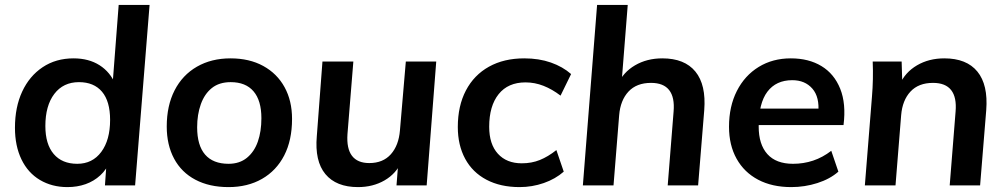

<svg xmlns="http://www.w3.org/2000/svg" viewBox="-20 -756 4102 783"><path d="M255 7Q192 7 143 -22Q94 -51 67.5 -106Q41 -161 41 -235Q41 -319 70.5 -382.5Q100 -446 154 -482Q208 -518 280 -518Q342 -518 386 -490Q430 -462 451 -411L437 -385L464 -736H590L531 0H408L417 -128L428 -98Q415 -65 389 -41Q363 -17 329 -5Q295 7 255 7ZM295 -88Q357 -88 393 -136.5Q429 -185 429 -267Q429 -343 396 -382Q363 -421 302 -421Q238 -421 201.5 -373Q165 -325 165 -242Q165 -168 199 -128Q233 -88 295 -88Z M912 7Q834 7 777 -23Q720 -53 690 -109Q660 -165 660 -240Q660 -325 692 -387.5Q724 -450 783 -484Q842 -518 920 -518Q997 -518 1053.5 -487Q1110 -456 1140.5 -400.5Q1171 -345 1171 -271Q1171 -184 1139 -122Q1107 -60 1048.5 -26.5Q990 7 912 7ZM912 -88Q957 -88 987 -112.5Q1017 -137 1031.5 -178.5Q1046 -220 1046 -274Q1046 -346 1014 -383.5Q982 -421 921 -421Q874 -421 844 -397Q814 -373 799 -331Q784 -289 784 -237Q784 -163 816.5 -125.5Q849 -88 912 -88Z M1440 7Q1351 7 1307 -46Q1263 -99 1272 -201L1295 -505H1421L1397 -209Q1393 -150 1415.5 -120.5Q1438 -91 1486 -91Q1542 -91 1574 -127Q1606 -163 1611 -224L1635 -505H1759L1720 0H1597L1605 -103L1618 -98Q1596 -48 1548.5 -20.5Q1501 7 1440 7Z M2099 7Q2021 7 1964 -23Q1907 -53 1877 -108.5Q1847 -164 1847 -238Q1847 -324 1880 -387Q1913 -450 1974 -484Q2035 -518 2118 -518Q2178 -518 2226.5 -501Q2275 -484 2309 -454L2266 -366Q2232 -392 2196.5 -406Q2161 -420 2123 -420Q2052 -420 2013.5 -372Q1975 -324 1975 -239Q1975 -168 2010.5 -129Q2046 -90 2108 -90Q2148 -90 2181.5 -103.5Q2215 -117 2249 -144L2279 -56Q2245 -26 2197.5 -9.5Q2150 7 2099 7Z M2357 0 2415 -736H2540L2513 -395L2499 -411Q2521 -461 2569.5 -489.5Q2618 -518 2681 -518Q2772 -518 2816 -464Q2860 -410 2852 -307L2827 0H2703L2727 -301Q2732 -359 2709 -388.5Q2686 -418 2635 -418Q2576 -418 2543 -382.5Q2510 -347 2505 -286L2482 0Z M3399 -56Q3365 -26 3313.5 -9.5Q3262 7 3207 7Q3129 7 3072 -23Q3015 -53 2984 -108.5Q2953 -164 2953 -239Q2953 -322 2985 -385Q3017 -448 3074 -483Q3131 -518 3205 -518Q3278 -518 3330 -486.5Q3382 -455 3406.5 -394Q3431 -333 3420 -246H3062L3067 -313H3352L3317 -295Q3323 -360 3293 -394.5Q3263 -429 3211 -429Q3145 -429 3109.5 -382Q3074 -335 3074 -240Q3074 -167 3109.5 -127.5Q3145 -88 3214 -88Q3257 -88 3296 -101Q3335 -114 3370 -141Z M3507 0 3536 -362Q3542 -433 3539 -505H3657L3660 -405L3649 -411Q3671 -461 3719.5 -489.5Q3768 -518 3831 -518Q3922 -518 3966 -464Q4010 -410 4002 -307L3977 0H3853L3877 -301Q3882 -359 3859 -388.5Q3836 -418 3785 -418Q3726 -418 3693 -382.5Q3660 -347 3655 -286L3632 0Z"/></svg>

Font: Muli
Style: Bold Italic
Weight: 700
Italic angle: -4.541°
Designer: Vernon Adams
Foundry: Vernon Adams
Version: Version 2.100; ttfautohint (v1.8.1.43-b0c9)